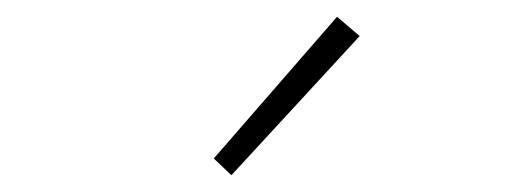

<svg xmlns="http://www.w3.org/2000/svg" viewBox="-20 -840 626 229"><path d="M382 -820 235 -651 256 -631 409 -797Z"/></svg>

Font: Spoqa Han Sans Neo Thin
Style: Regular
Weight: 100
Designer: [Spoqa Han Sans Neo] Dong-huui Kim  Younghwa Kang  Yujin Lee  [Noto Sans] Ryoko NISHIZUKA  (kana & ideographs); Paul D. 
Foundry: Spoqa (http://www.spoqa-han-sans.com)
Version: Version 1.100;hotconv 1.0.109;makeotfexe 2.5.65596